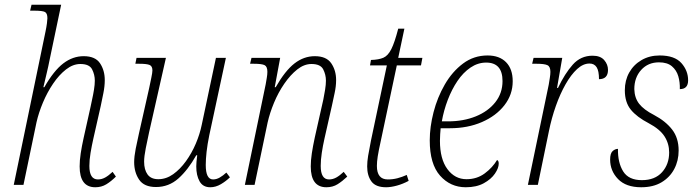

<svg xmlns="http://www.w3.org/2000/svg" viewBox="-20 -780 2950 810"><path d="M382 10Q316 10 316 -78Q316 -103 320.5 -133Q325 -163 333 -199L362 -329Q364 -340 368.5 -360Q373 -380 376.5 -401.5Q380 -423 380 -440Q380 -465 368.5 -487.5Q357 -510 319 -510Q288 -510 258.5 -487Q229 -464 204 -427Q179 -390 161 -347Q143 -304 134 -264L79 0H38L172 -647Q176 -666 178 -681.5Q180 -697 180 -703Q180 -724 169.5 -729.5Q159 -735 123 -735H107L113 -760H238L190 -531Q184 -500 176.5 -469Q169 -438 163 -412H167Q207 -482 247 -512.5Q287 -543 333 -543Q382 -543 402 -513Q422 -483 422 -442Q422 -416 416 -386.5Q410 -357 405 -333L374 -196Q367 -165 362 -135Q357 -105 357 -80Q357 -23 393 -23Q409 -23 423.5 -31Q438 -39 455 -55L469 -35Q449 -15 428.5 -2.5Q408 10 382 10Z M867 10Q836 10 822 -15Q808 -40 808 -78Q808 -87 809 -98Q810 -109 812 -125H808Q773 -63 732.5 -27Q692 9 638 9Q588 9 567 -22Q546 -53 546 -96Q546 -119 552.5 -152.5Q559 -186 566 -216L609 -407Q614 -431 618.5 -452.5Q623 -474 623 -483Q623 -501 611 -506Q599 -511 567 -511H551L556 -536H680L609 -222Q602 -190 595 -155Q588 -120 588 -98Q588 -64 602.5 -44Q617 -24 648 -24Q681 -24 710.5 -45Q740 -66 764.5 -100Q789 -134 806 -174Q823 -214 831 -253L891 -536H933L863 -210Q855 -171 851.5 -139.5Q848 -108 848 -84Q848 -23 879 -23Q893 -23 907 -31Q921 -39 935 -52L950 -32Q934 -16 912 -3Q890 10 867 10Z M1357 10Q1291 10 1291 -78Q1291 -103 1295.5 -133Q1300 -163 1308 -200L1337 -329Q1340 -340 1344 -360Q1348 -380 1351.5 -401.5Q1355 -423 1355 -440Q1355 -465 1343.5 -487.5Q1332 -510 1294 -510Q1263 -510 1234 -487Q1205 -464 1179.5 -427Q1154 -390 1136 -346.5Q1118 -303 1109 -263L1054 0H1013L1101 -425Q1103 -437 1105.5 -451.5Q1108 -466 1108 -477Q1108 -499 1096.5 -505Q1085 -511 1051 -511H1035L1041 -536H1162L1139 -412H1143Q1183 -482 1222.5 -512.5Q1262 -543 1308 -543Q1357 -543 1377.5 -513Q1398 -483 1398 -442Q1398 -416 1391.5 -386.5Q1385 -357 1380 -333L1349 -196Q1342 -165 1337.5 -135Q1333 -105 1333 -80Q1333 -23 1368 -23Q1384 -23 1398.5 -31Q1413 -39 1430 -55L1445 -35Q1425 -16 1404.5 -3Q1384 10 1357 10Z M1609 10Q1565 10 1547 -14.5Q1529 -39 1529 -78Q1529 -98 1533 -122.5Q1537 -147 1545 -187L1612 -504H1541L1545 -527Q1578 -528 1597.5 -536.5Q1617 -545 1631 -573Q1645 -601 1660 -659H1686L1660 -536H1762L1756 -504H1654L1587 -188Q1577 -143 1573.5 -120Q1570 -97 1570 -80Q1570 -23 1616 -23Q1637 -23 1656.5 -28Q1676 -33 1696 -42L1704 -17Q1680 -4 1654.5 3Q1629 10 1609 10Z M1945 10Q1880 10 1836.5 -39Q1793 -88 1793 -188Q1793 -244 1809 -306.5Q1825 -369 1856.5 -423.5Q1888 -478 1933.5 -512Q1979 -546 2037 -546Q2087 -546 2115 -517.5Q2143 -489 2143 -437Q2143 -381 2108 -336Q2073 -291 2013 -265Q1953 -239 1878 -239H1839Q1838 -230 1837 -214Q1836 -198 1836 -186Q1836 -109 1867.5 -66.5Q1899 -24 1948 -24Q1992 -24 2025 -48.5Q2058 -73 2077 -105Q2084 -102 2084 -90Q2084 -71 2068 -47.5Q2052 -24 2021 -7Q1990 10 1945 10ZM1870 -268Q1935 -268 1987 -289Q2039 -310 2069.5 -348.5Q2100 -387 2100 -438Q2100 -516 2031 -516Q1996 -516 1965 -495Q1934 -474 1910 -438.5Q1886 -403 1869 -358.5Q1852 -314 1844 -268Z M2295 -423Q2297 -436 2299.5 -451Q2302 -466 2302 -477Q2302 -499 2289.5 -505Q2277 -511 2244 -511H2225L2231 -536H2352L2330 -409H2334Q2363 -470 2396.5 -507.5Q2430 -545 2480 -545Q2513 -545 2529 -526.5Q2545 -508 2545 -485Q2545 -446 2507 -446Q2507 -481 2497 -496.5Q2487 -512 2467 -512Q2440 -512 2414.5 -488.5Q2389 -465 2366 -424.5Q2343 -384 2325 -333Q2307 -282 2296 -228L2249 0H2207Z M2685 10Q2621 10 2587.5 -24.5Q2554 -59 2554 -107Q2554 -133 2564.5 -142.5Q2575 -152 2587 -152Q2586 -94 2609 -57Q2632 -20 2688 -20Q2743 -20 2773 -53.5Q2803 -87 2803 -137Q2803 -174 2783.5 -204.5Q2764 -235 2717 -260Q2667 -286 2641.5 -317Q2616 -348 2616 -399Q2616 -441 2634.5 -474Q2653 -507 2686.5 -526.5Q2720 -546 2763 -546Q2826 -546 2854.5 -514Q2883 -482 2883 -441Q2883 -404 2848 -404Q2849 -433 2841.5 -458.5Q2834 -484 2814.5 -500.5Q2795 -517 2760 -517Q2714 -517 2685 -485Q2656 -453 2656 -404Q2657 -367 2676.5 -342Q2696 -317 2739 -295Q2788 -269 2815.5 -233.5Q2843 -198 2843 -145Q2843 -102 2824.5 -67Q2806 -32 2771 -11Q2736 10 2685 10Z"/></svg>

Font: Noto Serif SemiCondensed ExtraLight
Style: Italic
Weight: 200
Width: 4
Italic angle: -12°
Designer: Monotype Design Team
Foundry: Monotype Imaging Inc.
Version: Version 2.013